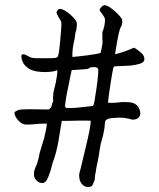

<svg xmlns="http://www.w3.org/2000/svg" viewBox="-20 -708 626 757"><path d="M203.1 -481.4 204.1 -482.4Q209 -484.4 209 -488.3Q210.9 -491.2 213.4 -510.3Q215.8 -529.3 217.8 -551.8Q219.7 -574.2 221.2 -594.2Q222.7 -614.3 221.7 -619.1Q221.7 -624 218.3 -628.4Q214.8 -632.8 212.9 -637.7Q210 -640.6 208 -646.5Q204.1 -651.4 203.1 -657.2Q202.1 -662.1 206.5 -667.5Q210.9 -672.9 217.8 -672.9Q223.6 -672.9 234.4 -667Q245.1 -661.1 255.4 -652.3Q265.6 -643.6 273.4 -634.3Q281.2 -625 282.2 -619.1Q284.2 -608.4 281.2 -590.8Q278.3 -584 276.9 -575.2Q275.4 -566.4 274.4 -555.7Q269.5 -537.1 267.1 -518.1Q264.6 -499 265.6 -483.4Q274.4 -484.4 290 -485.8Q305.7 -487.3 323.2 -489.7Q340.8 -492.2 356 -494.6Q371.1 -497.1 377 -500Q378.9 -507.8 380.4 -516.6Q381.8 -525.4 383.8 -534.2Q384.8 -543 383.8 -552.2Q382.8 -561.5 383.8 -571.3Q383.8 -575.2 383.8 -579.6Q383.8 -584 385.7 -586.9Q387.7 -589.8 388.2 -594.2Q388.7 -598.6 390.6 -601.6Q391.6 -609.4 393.1 -617.2Q394.5 -625 393.6 -632.8Q392.6 -639.6 389.2 -643.6Q385.7 -647.5 383.8 -652.3Q383.8 -653.3 380.9 -655.3Q378.9 -659.2 378.9 -659.2Q374 -662.1 373 -668.9Q373 -673.8 379.9 -680.7Q386.7 -687.5 392.6 -687.5Q399.4 -687.5 410.6 -680.7Q421.9 -673.8 432.6 -664.1Q443.4 -654.3 452.1 -644.5Q460.9 -634.8 461.9 -628.9Q462.9 -618.2 460 -608.4Q458 -603.5 455.6 -599.6Q453.1 -595.7 452.1 -590.8Q451.2 -588.9 448.2 -576.2Q445.3 -563.5 442.4 -547.4Q439.5 -531.2 437 -516.1Q434.6 -501 433.6 -494.1Q450.2 -498 466.3 -503.4Q482.4 -508.8 498 -515.6Q502.9 -518.6 506.8 -518.6Q508.8 -519.5 508.8 -519.5H512.7V-517.6Q521.5 -512.7 534.7 -501.5Q547.9 -490.2 548.8 -479.5Q551.8 -462.9 532.7 -457Q513.7 -451.2 492.2 -449.2Q481.4 -448.2 470.2 -448.2Q459 -448.2 450.2 -447.3Q439.5 -447.3 434.6 -446.3H430.7Q429.7 -445.3 428.7 -445.3Q426.8 -443.4 423.3 -423.8Q419.9 -404.3 416 -379.9Q412.1 -355.5 409.2 -333Q406.2 -310.5 406.2 -302.7H416H431.6L462.9 -305.7Q474.6 -305.7 486.3 -305.2Q498 -304.7 507.3 -300.8Q516.6 -296.9 523.4 -288.6Q530.3 -280.3 533.2 -264.6Q534.2 -251 525.4 -243.7Q516.6 -236.3 504.9 -236.3Q501 -236.3 498 -236.8Q495.1 -237.3 491.2 -239.3Q483.4 -241.2 473.1 -242.7Q462.9 -244.1 455.1 -244.1Q449.2 -244.1 440.9 -243.7Q432.6 -243.2 424.3 -242.7Q416 -242.2 408.7 -240.2Q401.4 -238.3 399.4 -235.4Q394.5 -232.4 394 -226.1Q393.6 -219.7 392.6 -211.9Q392.6 -205.1 391.1 -199.2Q389.6 -193.4 388.7 -186.5Q387.7 -179.7 386.2 -173.8Q384.8 -168 382.8 -161.1Q376 -140.6 373 -117.7Q370.1 -94.7 365.2 -71.3Q362.3 -60.5 360.4 -48.8Q358.4 -37.1 356.4 -24.4Q354.5 -18.6 354.5 -12.2Q354.5 -5.9 353.5 1Q351.6 4.9 348.1 14.2Q344.7 23.4 340.8 26.4Q335 29.3 328.1 29.3Q313.5 29.3 304.2 19Q294.9 8.8 293 -4.9Q291 -15.6 293 -25.4Q296.9 -37.1 303.7 -67.4Q310.5 -97.7 319.3 -132.8Q327.1 -164.1 332.5 -192.4Q337.9 -220.7 337.9 -231.4Q334 -232.4 325.2 -232.4H310.5H289.1L245.1 -231.4H223.6Q217.8 -193.4 210 -149.4Q202.1 -105.5 189.5 -71.3Q186.5 -64.5 183.6 -50.8Q180.7 -37.1 174.8 -22.5Q170.9 -9.8 164.1 2Q157.2 13.7 146.5 13.7Q134.8 13.7 125.5 4.9Q116.2 -3.9 114.3 -15.6Q112.3 -31.2 119.1 -45.9Q121.1 -51.8 124.5 -58.6Q127.9 -65.4 128.9 -73.2Q131.8 -81.1 133.3 -89.4Q134.8 -97.7 136.7 -106.4Q140.6 -118.2 145 -133.8Q149.4 -149.4 154.3 -164.1Q158.2 -180.7 161.1 -195.3Q164.1 -210 165 -220.7H159.2Q139.6 -220.7 121.1 -218.8Q102.5 -216.8 84 -216.8Q67.4 -216.8 53.2 -231.9Q39.1 -247.1 37.1 -260.7Q36.1 -266.6 44.9 -270.5Q51.8 -275.4 65.9 -276.4Q80.1 -277.3 87.9 -277.3Q106.4 -277.3 124 -276.9Q141.6 -276.4 161.1 -276.4Q164.1 -276.4 168.5 -276.4Q172.9 -276.4 175.8 -278.3Q176.8 -278.3 176.8 -281.2Q179.7 -282.2 180.7 -284.2Q181.6 -286.1 182.6 -288.1Q184.6 -293 185.5 -296.9Q186.5 -300.8 186.5 -302.7Q190.4 -306.6 189.5 -315.4Q189.5 -318.4 189 -322.3Q188.5 -326.2 189.5 -328.1Q189.5 -341.8 193.4 -355.5Q197.3 -369.1 200.2 -383.8Q203.1 -397.5 204.6 -409.2Q206.1 -420.9 206.1 -431.6Q196.3 -426.8 181.6 -425.3Q167 -423.8 159.2 -423.8Q145.5 -423.8 129.4 -425.8Q113.3 -427.7 100.1 -434.1Q86.9 -440.4 77.1 -451.7Q67.4 -462.9 64.5 -481.4Q63.5 -486.3 64.9 -490.2Q66.4 -494.1 73.2 -494.1Q75.2 -494.1 77.1 -493.2Q77.1 -493.2 82 -491.2Q84 -490.2 85.4 -489.3Q86.9 -488.3 89.8 -487.3Q101.6 -478.5 124 -478.5H179.7Q181.6 -478.5 190.4 -479Q199.2 -479.5 203.1 -480.5ZM348.6 -293.9Q350.6 -297.9 354 -318.4Q357.4 -338.9 360.8 -362.8Q364.3 -386.7 366.2 -407.7Q368.2 -428.7 367.2 -434.6Q367.2 -439.5 358.4 -442.4L355.5 -443.4H345.7Q343.8 -443.4 341.3 -442.9Q338.9 -442.4 336.9 -442.4Q335.9 -442.4 335.9 -441.9Q335.9 -441.4 335 -441.4L331.1 -438.5Q330.1 -438.5 329.1 -437.5Q323.2 -435.5 314 -435.1Q304.7 -434.6 295.9 -433.6Q287.1 -432.6 278.3 -432.6Q269.5 -432.6 262.7 -431.6Q260.7 -423.8 256.3 -401.9Q252 -379.9 247.1 -356.4Q242.2 -333 239.3 -313.5Q236.3 -293.9 236.3 -289.1Q236.3 -287.1 238.8 -284.7Q241.2 -282.2 242.2 -282.2H257.8Q280.3 -282.2 301.3 -285.2Q322.3 -288.1 344.7 -290H345.7H346.7V-292Z"/></svg>

Font: ToneOZ-Zhuyin-Tsuipita-TC
Style: Regular
Weight: 400
Designer: ÂÆ£ÂøóÂáåJeffrey Xuan(jeffreyx@gmail.com, ToneOZ.com) ÈòøÂù§(cjkFonts)
Foundry: ToneOZ
Version: Version 0.240710